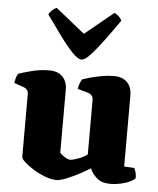

<svg xmlns="http://www.w3.org/2000/svg" viewBox="-55 -839 732 891"><g transform="rotate(5 311.0 -394.0)"><path d="M242 4Q216 4 186.5 -7.5Q157 -19 131.5 -35Q106 -51 90 -66Q74 -81 74 -88V-382Q74 -393 68.5 -400.5Q63 -408 55 -411L7 -428Q9 -440 12 -451Q15 -462 22 -472Q39 -478 80 -489Q121 -500 164 -500Q205 -500 226.5 -477.5Q248 -455 248 -417V-123Q252 -119 261 -112Q270 -105 280 -100Q290 -95 296 -95Q301 -95 316 -99Q331 -103 348 -110.5Q365 -118 376 -127V-382Q376 -392 370.5 -399.5Q365 -407 356 -411L303 -426Q305 -442 310.5 -454.5Q316 -467 320 -472Q331 -476 354.5 -482.5Q378 -489 407.5 -494.5Q437 -500 465 -500Q506 -500 527.5 -477.5Q549 -455 549 -417V-86L597 -83Q600 -76 603.5 -64.5Q607 -53 607 -37Q602 -29 583.5 -20Q565 -11 540.5 -5.5Q516 0 493 0Q451 0 429 -19.5Q407 -39 396 -64Q379 -53 348.5 -36.5Q318 -20 288 -8Q258 4 242 4ZM308 -563Q292 -563 266 -589.5Q240 -616 207.5 -660.5Q175 -705 137 -758Q142 -769 152 -778.5Q162 -788 173 -792L309 -683L442 -792Q453 -788 463 -778Q473 -768 477 -759Q440 -706 407 -661.5Q374 -617 349 -590Q324 -563 308 -563Z"/></g></svg>

Font: Texturina Medium 12pt Black
Style: Regular
Weight: 900
Version: Version 1.002